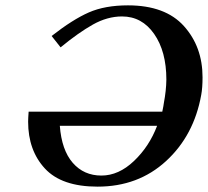

<svg xmlns="http://www.w3.org/2000/svg" viewBox="-20 -678 769 710"><path d="M561 -212.9H201.2Q208 -123 249 -75.9Q290 -28.8 355 -28.8Q418.9 -28.8 475.6 -82.8Q532.2 -136.7 561 -212.9ZM204.1 -502.9 170.9 -544.9Q249 -606 308.6 -632.1Q368.2 -658.2 453.1 -658.2Q591.3 -658.2 660.2 -581.5Q729 -504.9 729 -392.1Q729 -353 724.1 -327.1Q697.3 -177.2 594.2 -82.5Q491.2 12.2 340.8 12.2Q208 12.2 146 -54.9Q84 -122.1 84 -228Q84 -239.3 85.9 -265.1H580.1Q585 -288.1 585.9 -296.9Q594.7 -343.3 595.2 -383.8Q595.2 -487.8 550 -552.5Q504.9 -617.2 431.2 -617.2Q377 -617.2 323.5 -587.2Q270 -557.1 204.1 -502.9Z"/></svg>

Font: Linux Libertine O
Style: Semibold Italic
Weight: 600
Italic angle: -11.5°
Designer: Philipp H. Poll
Foundry: Philipp H. Poll
Version: Version 5.1.2